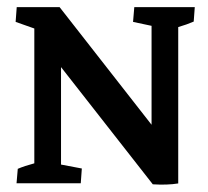

<svg xmlns="http://www.w3.org/2000/svg" viewBox="-20 -503 571 527"><path d="M25.4 0 28.8 -39.6Q46.9 -47.4 74.2 -54.7V-424.8L22.9 -442.9L25.9 -483.4H143.6L396 -160.6V-432.1L345.2 -442.9L348.6 -483.4H514.6L511.7 -443.8Q492.7 -435.5 469.2 -428.7V0.5Q439.5 5.4 399.4 2.9L147.5 -318.8V-51.3L204.6 -40.5L201.7 0Z"/></svg>

Font: Markazi Text SemiBold
Style: Regular
Weight: 600
Designer: Borna Izadpanah (Arabic designer), Fiona Ross (Arabic design director) and Florian Runge (Latin designer)
Foundry: Borna Izadpanah and Florian Runge
Version: Version 1.001; ttfautohint (v1.8.3)